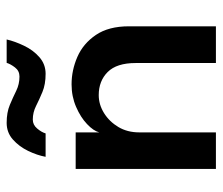

<svg xmlns="http://www.w3.org/2000/svg" viewBox="-65 -587 652 562"><g transform="rotate(-90 261.0 -306.0)"><path d="M295 -422.5Q336.5 -422.5 375.5 -405.5Q414.5 -388.5 439.8 -351.2Q465 -314 465 -254.5V0H357.5V-235Q357.5 -290.5 331.2 -316.8Q305 -343 263.5 -343Q236 -343 211 -327.5Q186 -312 170.2 -285.5Q154.5 -259 154.5 -224.5V0H47.5V-410.5H154.5V-341.5Q159 -358.5 178.8 -377.2Q198.5 -396 229 -409.2Q259.5 -422.5 295 -422.5ZM83 -498.5Q87.5 -523 100.2 -549.5Q113 -576 133.5 -594.2Q154 -612.5 182.5 -612.5Q213 -612.5 235 -603.2Q257 -594 276.2 -584.5Q295.5 -575 318 -575Q334.5 -575 344.5 -588Q354.5 -601 358 -612.5H426.5Q421 -588.5 408.2 -561.8Q395.5 -535 374.8 -516.8Q354 -498.5 326 -498.5Q295 -498.5 272.8 -507.8Q250.5 -517 231.8 -526.5Q213 -536 192 -536Q176.5 -536 165.8 -523.2Q155 -510.5 151.5 -498.5Z"/></g></svg>

Font: League Spartan Medium
Style: Regular
Weight: 500
Foundry: The League of Moveable Type
Version: Version 2.002